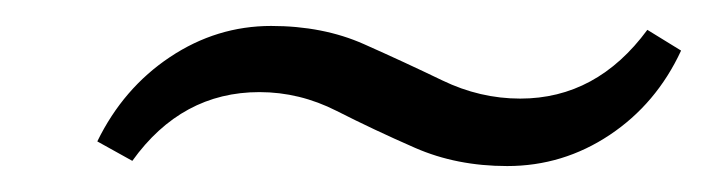

<svg xmlns="http://www.w3.org/2000/svg" viewBox="-20 -415 555 148"><path d="M371 -287Q332 -287 300 -301Q268 -315 239.5 -329.5Q211 -344 180 -344Q120 -344 82 -291L55 -306Q75 -347 111 -371Q147 -395 189 -395Q229 -395 260.5 -381Q292 -367 321 -353Q350 -339 381 -339Q440 -339 479 -392L505 -376Q486 -335 450 -311Q414 -287 371 -287Z"/></svg>

Font: Platypi
Style: Italic
Weight: 400
Italic angle: -13°
Designer: David Sargent
Foundry: Bolt Cutter Type
Version: Version 1.200; ttfautohint (v1.8.4.7-5d5b)